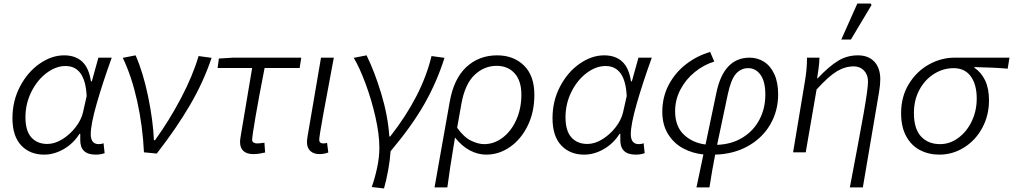

<svg xmlns="http://www.w3.org/2000/svg" viewBox="-20 -856 5693 1079"><path d="M50 -192Q50 -289 92.5 -370Q135 -451 202.5 -498Q270 -545 340 -545Q404 -545 442 -509.5Q480 -474 491 -399H496L533 -532H608Q557 -391 523.5 -274Q490 -157 490 -102Q490 -46 535 -46Q550 -46 562 -51L568 5Q544 13 518 13Q431 13 431 -68V-104H427Q392 -49 338 -18Q284 13 228 13Q148 13 99 -39Q50 -91 50 -192ZM446 -223 467 -316Q459 -485 348 -485Q294 -485 241.5 -445.5Q189 -406 156 -339.5Q123 -273 123 -197Q123 -121 156 -84Q189 -47 246 -47Q287 -47 329.5 -73Q372 -99 404 -140Q436 -181 446 -223Z M670 -531 742 -545Q784 -450 812 -315.5Q840 -181 845 -68H851Q930 -177 996.5 -303Q1063 -429 1096 -541L1169 -531Q1124 -396 1048 -266Q972 -136 861 7L789 0Q782 -148 751 -287.5Q720 -427 670 -531Z M1329 -59Q1329 -71 1333 -93L1397 -474H1203L1210 -527L1290 -532H1673L1664 -474H1467Q1435 -311 1416 -200Q1397 -89 1397 -70Q1397 -60 1405 -55Q1413 -50 1425 -50Q1438 -50 1466 -54L1470 1Q1452 5 1436.5 7.5Q1421 10 1403 10Q1368 10 1348.5 -7Q1329 -24 1329 -59Z M1705 -58Q1705 -69 1709 -93L1784 -532H1856L1848 -489Q1818 -330 1796 -209.5Q1774 -89 1774 -70Q1774 -50 1797 -50Q1808 -50 1818 -53L1825 1Q1800 10 1775 10Q1743 10 1724 -7.5Q1705 -25 1705 -58Z M2112 -26Q2112 -101 2090 -198Q2068 -295 2034.5 -385.5Q2001 -476 1968 -531L2040 -545Q2085 -454 2122.5 -330Q2160 -206 2168 -89H2173Q2352 -318 2405 -541L2478 -531Q2435 -395 2365.5 -272.5Q2296 -150 2175 -6Q2172 42 2161.5 100Q2151 158 2138 203L2069 195Q2087 145 2099.5 86Q2112 27 2112 -26Z M2774 -545Q2866 -545 2924.5 -488Q2983 -431 2983 -323Q2983 -226 2945.5 -149.5Q2908 -73 2846 -30Q2784 13 2713 13Q2666 13 2621 -10.5Q2576 -34 2537 -83L2533 -59Q2507 96 2494 197H2422L2507 -282Q2530 -414 2601 -479.5Q2672 -545 2774 -545ZM2910 -324Q2910 -402 2872 -444Q2834 -486 2771 -486Q2701 -486 2647 -435Q2593 -384 2573 -273L2549 -138Q2587 -85 2627 -65.5Q2667 -46 2701 -46Q2757 -46 2805 -82.5Q2853 -119 2881.5 -182.5Q2910 -246 2910 -324Z M3085 -192Q3085 -289 3127.5 -370Q3170 -451 3237.5 -498Q3305 -545 3375 -545Q3439 -545 3477 -509.5Q3515 -474 3526 -399H3531L3568 -532H3643Q3592 -391 3558.5 -274Q3525 -157 3525 -102Q3525 -46 3570 -46Q3585 -46 3597 -51L3603 5Q3579 13 3553 13Q3466 13 3466 -68V-104H3462Q3427 -49 3373 -18Q3319 13 3263 13Q3183 13 3134 -39Q3085 -91 3085 -192ZM3481 -223 3502 -316Q3494 -485 3383 -485Q3329 -485 3276.5 -445.5Q3224 -406 3191 -339.5Q3158 -273 3158 -197Q3158 -121 3191 -84Q3224 -47 3281 -47Q3322 -47 3364.5 -73Q3407 -99 3439 -140Q3471 -181 3481 -223Z M4193 -532Q4237 -532 4273.5 -509Q4310 -486 4331.5 -439.5Q4353 -393 4353 -326Q4353 -233 4309 -157Q4265 -81 4184.5 -35.5Q4104 10 3999 13Q3982 100 3967 197H3894L3933 12Q3873 6 3820.5 -21.5Q3768 -49 3735 -101.5Q3702 -154 3702 -228Q3702 -311 3738.5 -380Q3775 -449 3836.5 -496Q3898 -543 3971 -564L3994 -510Q3935 -492 3884.5 -451Q3834 -410 3804 -353Q3774 -296 3774 -231Q3774 -146 3823 -99.5Q3872 -53 3945 -44L4006 -335Q4047 -532 4193 -532ZM4281 -324Q4281 -398 4254 -435.5Q4227 -473 4185 -473Q4144 -473 4116 -441.5Q4088 -410 4070 -326Q4026 -120 4010 -42Q4092 -45 4153.5 -83Q4215 -121 4248 -184Q4281 -247 4281 -324Z M4858 -398Q4858 -436 4835.5 -459.5Q4813 -483 4778 -483Q4729 -483 4682.5 -455Q4636 -427 4569 -353L4508 0H4437L4502 -390Q4516 -469 4515 -532H4585Q4585 -506 4580.5 -473.5Q4576 -441 4572 -415H4574Q4641 -485 4691 -515Q4741 -545 4801 -545Q4860 -545 4893.5 -509.5Q4927 -474 4927 -410Q4927 -380 4920 -338L4829 197H4756Q4808 -75 4833 -216Q4858 -357 4858 -398ZM4798 -836H4873L4878 -828L4762 -634H4708Z M5044 -220Q5044 -313 5087.5 -384Q5131 -455 5200 -493.5Q5269 -532 5345 -532H5653L5643 -470Q5563 -477 5456 -479V-475Q5494 -450 5516 -404.5Q5538 -359 5538 -292Q5538 -208 5500.5 -138Q5463 -68 5398.5 -27.5Q5334 13 5259 13Q5199 13 5150 -12.5Q5101 -38 5072.5 -90.5Q5044 -143 5044 -220ZM5469 -302Q5469 -381 5435.5 -427Q5402 -473 5339 -473Q5281 -473 5229.5 -441Q5178 -409 5147 -351.5Q5116 -294 5116 -221Q5116 -132 5156 -89Q5196 -46 5263 -46Q5318 -46 5365.5 -81Q5413 -116 5441 -174.5Q5469 -233 5469 -302Z"/></svg>

Font: Nebula Sans Book
Style: Regular
Weight: 400
Italic angle: -9°
Designer: Paul D. Hunt for Adobe (as Source Sans)
Foundry: Nebula Entertainment & Broadcasting LLC
Version: Version 1.010